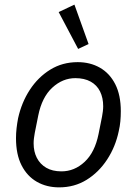

<svg xmlns="http://www.w3.org/2000/svg" viewBox="-20 -796 590 828"><path d="M235 12Q181 12 139 -12Q97 -36 73 -83Q49 -130 49 -200Q49 -222 51.5 -243.5Q54 -265 58 -286Q73 -354 108.5 -408.5Q144 -463 196.5 -495.5Q249 -528 315 -528Q369 -528 411 -504Q453 -480 477 -433Q501 -386 501 -316Q501 -294 499 -272.5Q497 -251 492 -230Q478 -163 442 -108Q406 -53 353.5 -20.5Q301 12 235 12ZM245 -57Q301 -57 345 -98Q389 -139 405 -218L420 -293Q422 -304 423.5 -315.5Q425 -327 425 -338Q425 -374 411.5 -401.5Q398 -429 371 -444Q344 -459 305 -459Q250 -459 205.5 -418Q161 -377 145 -298L130 -223Q128 -212 126.5 -200.5Q125 -189 125 -178Q125 -142 139 -115Q153 -88 179.5 -72.5Q206 -57 245 -57ZM317 -585 233 -744 301 -776 362 -606Z"/></svg>

Font: IBM Plex Sans Var
Style: Italic
Weight: 400
Italic angle: -11.31°
Designer: Mike Abbink, Paul van der Laan, Pieter van Rosmalen
Foundry: Bold Monday
Version: Version 1.001